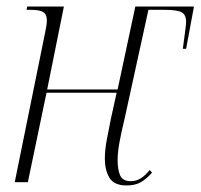

<svg xmlns="http://www.w3.org/2000/svg" viewBox="-20 -556 612 586"><path d="M366 10Q328 10 314 -13.5Q300 -37 300 -71Q300 -99 306 -130Q312 -161 319 -196L336 -273H122L65 0H25L118 -458Q123 -481 123 -494Q123 -512 112 -519Q101 -526 73 -526H61L63 -536H175L124 -283H339L393 -536H572L548 -407H538Q543 -444 545.5 -463.5Q548 -483 548 -489Q548 -511 534.5 -518.5Q521 -526 482 -526H433L361 -197Q350 -151 344.5 -121Q339 -91 339 -67Q339 -37 347 -20Q355 -3 379 -3Q395 -3 408.5 -11Q422 -19 437 -37L444 -29Q427 -10 410 0Q393 10 366 10Z"/></svg>

Font: Noto Serif Display Condensed ExtraLight
Style: Italic
Weight: 200
Width: 3
Italic angle: -12°
Designer: Monotype Design Team
Foundry: Monotype Imaging Inc.
Version: Version 2.009